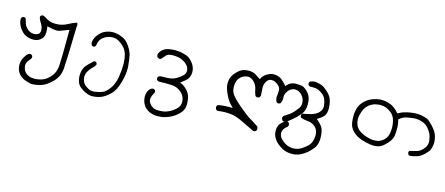

<svg xmlns="http://www.w3.org/2000/svg" viewBox="-42 -666 3225 1392"><g transform="rotate(15 1570.5 30.5)"><path d="M121.6 108.9Q111.3 123.5 102.8 138.7Q94.2 153.8 91.3 173.8Q90.3 182.6 90.3 188.2Q90.3 193.8 90.6 201.2Q90.8 208.5 93.8 220.2Q99.1 244.6 119.6 265.1Q136.2 281.7 158.4 290Q180.7 298.3 206.1 304.2Q248 304.2 285.2 291.5Q322.3 278.8 363 237.3Q403.8 195.8 408.7 135.7Q413.6 72.8 419.4 -175.3Q420.9 -185.5 420.9 -191.4Q420.9 -197.3 420.4 -200.2Q419.4 -206.5 417.7 -208.3Q416 -210 413.8 -210Q411.6 -210 408.7 -209Q380.9 -199.2 354 -184.1Q314.5 -162.1 267.1 -162.1Q252.9 -162.1 238.8 -164.1Q211.4 -168.9 179.7 -190.9L167 -196.8Q165.5 -197.3 163.6 -197.3Q155.3 -197.3 148.4 -192.4L143.6 -181.6Q147 -162.1 158.2 -146.5Q171.9 -127 176.8 -105Q178.7 -96.2 178.7 -89.8Q178.7 -72.3 169.4 -63Q159.7 -53.2 136.7 -51.3Q134.3 -51.3 129.9 -51.3Q125.5 -51.3 118.2 -52.7Q98.1 -56.2 78.6 -75.7Q63.5 -90.8 57.9 -108.6Q52.2 -126.5 46.4 -145.5L37.1 -149.9Q35.2 -150.4 32.7 -150.4Q24.9 -150.4 18.6 -145.5L13.2 -134.8Q13.2 -133.8 13.2 -132.3Q13.2 -107.4 23.9 -85.9Q37.1 -59.1 56.2 -40.5Q69.3 -27.3 84.5 -21Q110.8 -9.8 138.2 -9.8Q150.9 -9.8 163.1 -13.2Q182.1 -17.6 199.2 -34.7Q213.9 -49.3 216.3 -69.8Q217.8 -79.6 217.8 -91.8Q217.8 -104 215.3 -119.1L213.9 -129.9L224.6 -127.4Q260.3 -117.7 284.2 -117.7Q298.3 -117.7 308.1 -121.1Q336.4 -130.9 375.5 -146.5Q374.5 62.5 371.6 116.7Q368.7 172.9 340.3 205.6Q313 237.8 285.2 249Q252.9 261.7 218.8 261.7Q193.8 261.7 177.7 254.4Q157.7 245.1 146.5 231.4Q135.7 217.8 131.3 190.9Q130.9 187.5 130.9 184.1Q130.9 159.2 159.2 131.3L164.6 120.1Q165 118.2 165 115.7Q165 107.9 160.2 101.6L149.9 96.2L137.2 97.2Z M613.3 26.4Q606.4 26.4 602.1 31.2L599.6 33.7Q553.7 75.7 544.7 94Q535.6 112.3 533.2 132.8Q531.7 144 531.7 153.6Q531.7 163.1 532.7 170.9Q534.7 189 541.5 206.1Q548.3 223.1 565.2 237.3Q582 251.5 603 261.7Q624 272 647.9 275.9Q650.9 275.9 653.3 275.9Q688 275.9 718.8 265.1Q752 253.4 787.6 219.2Q822.8 185.5 840.3 116.7Q855.5 60.5 855.5 16.6Q855.5 6.3 854.5 -3.4Q850.1 -54.7 843.3 -83Q836.9 -110.4 813.5 -146Q790 -180.7 761.2 -193.6Q732.4 -206.5 704.6 -210.4Q696.3 -211.4 689.5 -211.4Q682.6 -211.4 675.8 -210.9Q662.1 -210 646.5 -205.6Q616.2 -196.8 597.2 -178.7Q573.7 -156.2 564 -135.3Q558.1 -122.6 555.7 -107.9Q554.7 -103.5 554.7 -99.6Q554.7 -87.9 561.5 -79.1L571.3 -73.7Q571.8 -73.7 572.3 -73.7Q580.6 -73.7 585.9 -78.1L591.3 -88.4Q596.2 -128.4 620.1 -147.7Q644 -167 672.4 -172.9Q683.6 -174.8 694.3 -174.8Q710 -174.8 723.1 -169.9Q745.1 -161.6 770 -139.6Q795.4 -117.7 806.2 -86.4Q817.9 -51.8 817.9 0Q817.9 43 809.1 93.3Q798.8 149.4 772.9 183.1Q746.6 217.3 723.4 226.1Q700.2 234.9 671.4 239.3Q663.1 240.7 654.8 240.7Q634.8 240.7 619.1 231.9Q597.7 220.7 584 204.6Q570.3 188.5 567.4 161.1Q566.9 157.7 566.9 153.8Q566.9 130.4 580.6 108.9Q596.7 83.5 623 59.1L629.4 47.9Q629.4 47.4 629.4 46.9Q629.4 38.1 625 31.2L615.2 26.9Q614.3 26.4 613.3 26.4Z M1098.6 48.3Q1128.9 47.4 1149.9 47.4Q1192.4 47.4 1212.4 50.8Q1243.7 56.6 1269 79.6Q1294.9 103 1299.3 137.7Q1299.8 143.6 1299.8 148.4Q1299.8 177.2 1280.3 197.3Q1258.3 219.7 1231.4 233.4Q1204.1 247.6 1177.7 250Q1163.6 251.5 1152.1 251.5Q1140.6 251.5 1131.8 250.5Q1108.9 248 1089.4 229Q1069.8 209 1069.8 187.5Q1069.8 167.5 1090.3 132.8Q1090.3 131.8 1090.3 131.3Q1090.3 120.6 1085.9 114.3L1075.2 108.9Q1074.7 108.9 1074.2 108.9Q1061.5 108.9 1051.8 116.7Q1031.2 138.2 1028.8 165Q1027.8 171.9 1027.8 178.7Q1027.8 198.7 1034.2 217.3Q1042.5 242.2 1058.6 257.6Q1074.7 272.9 1090.3 280Q1106 287.1 1122.6 290.5Q1136.7 293 1151.6 293Q1166.5 293 1182.1 291Q1213.9 286.6 1247.3 270.8Q1280.8 254.9 1307.1 228Q1333 202.6 1336.4 171.4Q1337.9 159.7 1337.9 151.9Q1337.9 127.9 1333.5 108.4Q1327.1 78.6 1305.2 54.2Q1282.7 29.8 1260.7 20.5L1249 15.6L1259.3 7.8Q1281.2 -8.3 1294.4 -22Q1307.6 -35.6 1312.5 -58.6Q1314.9 -69.3 1314.9 -80.1Q1314.9 -106 1302.2 -129.9Q1295.4 -142.1 1284.7 -154.3Q1264.2 -179.2 1239.7 -187.5Q1213.9 -195.8 1194.6 -199Q1175.3 -202.1 1157.7 -202.1Q1119.6 -202.1 1091.8 -193.4Q1072.3 -187 1057.6 -172.4Q1043 -157.7 1037.6 -140.1Q1037.6 -139.6 1037.6 -138.7Q1037.6 -126.5 1044.4 -118.2L1056.6 -111.8Q1057.1 -111.8 1059.8 -111.8Q1062.5 -111.8 1066.4 -113Q1070.3 -114.3 1073.7 -117.7Q1082.5 -127 1089.1 -135.5Q1095.7 -144 1097.7 -146Q1111.3 -159.7 1136.2 -161.6Q1143.1 -162.1 1150.4 -162.1Q1169.9 -162.1 1190.9 -158.2Q1219.7 -152.3 1244.1 -133.8Q1269.5 -114.3 1274.4 -88.9Q1275.4 -83.5 1275.4 -78.1Q1275.4 -58.1 1259.3 -43Q1241.7 -26.4 1219.7 -12.7Q1197.8 1 1168.5 4.9Q1146.5 7.3 1125.5 7.3H1110.4Q1095.7 7.3 1085 13.7L1079.6 24.4Q1079.1 26.4 1079.1 27.8Q1079.1 35.6 1084.5 41.5Q1090.8 47.4 1098.6 48.3Z M1563 143.1Q1596.7 138.7 1620.8 138.7Q1645 138.7 1662.6 140.6Q1705.1 146 1754.2 170.2Q1803.2 194.3 1851.6 217.3Q1852.1 217.3 1853 217.3Q1863.8 217.3 1871.1 211.9L1876.5 200.2Q1876.5 199.2 1876.5 198.2Q1876.5 186 1871.6 178.2Q1842.3 157.2 1810.5 139.2Q1778.8 121.1 1717.3 68.4Q1655.3 15.1 1642.6 -11.7Q1632.8 -33.2 1632.8 -60.1Q1632.8 -105.5 1658.2 -129.4Q1679.2 -149.4 1707 -152.8Q1710.9 -153.3 1714.4 -153.3Q1738.8 -153.3 1759.8 -131.8Q1782.2 -108.9 1787.6 -79.6Q1792 -54.2 1802.2 -31.7L1813.5 -25.9Q1814 -25.9 1817.1 -25.9Q1820.3 -25.9 1824.7 -27.1Q1829.1 -28.3 1833 -31.2L1839.4 -43.5Q1838.4 -67.9 1837.2 -84Q1835.9 -100.1 1835.9 -104Q1835.9 -133.3 1850.6 -154.3Q1864.3 -174.3 1886 -174.3Q1907.7 -174.3 1929.2 -158.2Q1951.2 -142.1 1954.6 -124.5Q1955.6 -118.2 1955.6 -107.2Q1955.6 -96.2 1953.9 -84.2Q1952.1 -72.3 1952.1 -69.1Q1952.1 -65.9 1952.1 -62.7Q1952.1 -59.6 1953.1 -53.2Q1955.1 -41 1960.4 -28.8L1971.7 -22.9Q1972.2 -22.9 1973.1 -22.9Q1983.9 -22.9 1991.2 -28.3Q2001 -50.8 2001 -66.4Q2001 -69.8 2000.5 -73.2Q2000 -76.7 2000 -80.6Q2000 -100.6 2015.1 -122.1Q2032.7 -147.5 2061 -151.9Q2065.4 -152.3 2069.8 -152.3Q2094.7 -152.3 2116.7 -130.9Q2143.1 -104.5 2143.1 -68.8Q2143.1 -47.4 2130.9 -30.3Q2112.3 -4.9 2097.9 9.8Q2083.5 24.4 2067.9 34.2Q2052.2 43.9 2036.6 54.2Q2031.2 61.5 2028.8 69.8Q2031.2 80.6 2036.1 88.4L2047.9 94.2Q2049.3 94.2 2050.8 94.2Q2065.9 94.2 2077.1 82.5Q2113.8 53.7 2130.6 36.9Q2147.5 20 2162.6 1.5Q2180.2 -20.5 2183.1 -55.2Q2184.1 -64.5 2184.1 -73.2Q2184.1 -98.1 2178.2 -117.7Q2170.4 -143.6 2147 -166Q2123.5 -188.5 2105 -190.9Q2084.5 -193.8 2063.5 -193.8Q2043.5 -193.8 2028.3 -187Q2010.3 -178.7 1997.6 -164.1L1992.2 -157.7Q1981.9 -169.9 1978.3 -173.6Q1974.6 -177.2 1969.2 -182.6Q1963.9 -188 1954.1 -196.3Q1934.6 -212.9 1907.7 -216.8Q1898.4 -218.3 1890.1 -218.3Q1874.5 -218.3 1862.8 -213.4Q1834.5 -201.7 1817.9 -185.1Q1809.1 -175.8 1804.7 -166L1800.8 -157.7Q1778.3 -173.3 1761.2 -183.6Q1740.2 -196.8 1709 -196.8Q1690.4 -196.8 1670.9 -191.9Q1645.5 -185.1 1617.2 -154.3Q1588.9 -123.5 1584.5 -92.8Q1582.5 -80.6 1582.5 -69.3Q1582.5 -51.3 1586.9 -35.6Q1594.7 -9.3 1604.7 11.2Q1614.7 31.7 1625.2 48.3Q1635.7 64.9 1652.8 81.5L1665 94.2H1647.5Q1571.8 95.2 1552.2 104L1546.4 116.2Q1546.4 116.7 1546.4 117.2Q1546.4 127.9 1551.8 137.2Z M2164.1 305.2Q2196.8 305.2 2224.1 292.5Q2260.3 275.9 2290.5 245.6Q2316.4 219.2 2325 201.4Q2333.5 183.6 2335.9 155.8Q2336.4 147.5 2336.4 140.1Q2336.4 132.8 2335.9 122.3Q2335.4 111.8 2332.5 96.7Q2327.1 66.9 2310.5 48.3Q2293 28.8 2282.7 20.5L2274.4 13.7L2283.2 8.3Q2299.3 -1 2317.9 -18.1Q2335 -33.7 2337.9 -64.9Q2338.9 -73.7 2338.9 -82Q2338.9 -107.4 2332.5 -133.8Q2324.2 -168.9 2295.9 -195.6Q2267.6 -222.2 2249 -230.5Q2230.5 -238.8 2204.1 -242.7Q2198.2 -243.7 2192.4 -243.7Q2174.3 -243.7 2155.8 -234.9L2150.9 -223.6Q2150.4 -221.7 2150.4 -219.2Q2150.4 -211.4 2155.3 -206.1L2166.5 -199.7Q2177.7 -200.7 2183.3 -200.7Q2189 -200.7 2195.3 -200.4Q2201.7 -200.2 2210.7 -199Q2219.7 -197.8 2228.5 -194.3Q2247.1 -187 2264.6 -171.9Q2282.7 -156.7 2290.5 -134.8Q2298.3 -112.8 2300.3 -88.9Q2300.3 -86.4 2300.3 -83.3Q2300.3 -80.1 2299.6 -75Q2298.8 -69.8 2296.4 -63.5Q2291.5 -50.8 2280.8 -40Q2260.3 -19.5 2227.5 -10.3Q2194.8 -1 2160.6 4.4L2156.7 13.7Q2156.2 15.6 2156.2 17.6Q2156.2 26.4 2160.2 33.2Q2185.5 43.5 2213.4 45.4Q2250.5 47.9 2273.9 71.3Q2292.5 89.8 2295.4 117.2Q2296.4 125.5 2296.4 133.3Q2296.4 154.3 2290 173.8Q2281.7 200.7 2261.2 218.3Q2241.7 235.4 2220.2 248.5Q2194.3 263.7 2162.1 263.7Q2140.1 263.7 2121.6 256.8Q2099.6 248.5 2075.7 227.1Q2050.8 205.1 2050.8 176.8Q2050.8 147.5 2084.5 123L2090.3 112.3Q2090.3 111.8 2090.3 111.3Q2090.3 100.6 2085 92.3L2074.7 86.4L2061 88.4Q2043 98.1 2027.3 115.5Q2011.7 132.8 2008.8 161.1Q2008.3 167 2008.3 173.8Q2008.3 194.8 2017.6 215.8Q2029.3 241.7 2051.3 260.3Q2088.4 292 2124 300.8Q2142.6 305.2 2164.1 305.2Z M3141.1 -41Q3141.1 -62 3134.3 -86.4Q3126 -118.7 3092.3 -154.8Q3058.6 -190.9 3039.6 -197.8Q3019.5 -204.6 2996.1 -208.5Q2981.4 -210.9 2968.3 -210.9Q2930.2 -210.9 2887.7 -200.7Q2859.9 -194.3 2832.5 -179.2L2827.6 -176.3Q2817.9 -187.5 2812 -193.4Q2788.1 -216.8 2766.6 -226.1Q2739.3 -237.8 2707 -241.2Q2700.7 -241.7 2695.1 -241.7Q2689.5 -241.7 2681.9 -241.5Q2674.3 -241.2 2662.4 -238.8Q2650.4 -236.3 2637.7 -232.4Q2599.6 -220.2 2574 -196.3Q2548.3 -172.4 2538.1 -147Q2525.4 -115.2 2525.4 -72.3Q2525.4 -48.3 2529.3 -23.9Q2534.7 9.3 2562.5 37.1Q2587.4 61.5 2624.8 74.5Q2662.1 87.4 2696.8 92.3Q2710 94.2 2722.2 94.2Q2740.7 94.2 2756.8 89.8Q2782.2 82.5 2808.3 56.2Q2834.5 29.8 2843.8 9.3Q2853 -11.2 2854 -35.2Q2854.5 -51.3 2854.5 -63Q2854.5 -74.7 2854.5 -82.5Q2854 -104.5 2846.7 -130.9L2845.2 -135.3L2848.6 -138.2Q2872.6 -159.2 2897.5 -164.6Q2920.9 -169.4 2950.7 -172.9Q2959.5 -173.8 2967.8 -173.8Q2990.2 -173.8 3013.2 -166.5Q3044.4 -156.7 3063 -134.8Q3081.5 -113.3 3090.3 -93.8Q3099.1 -74.2 3103 -43.9Q3103.5 -38.6 3103.5 -33.7Q3103.5 -2 3075.7 25.4Q3056.6 44.9 3032.5 51.3Q3008.3 57.6 2982.4 64L2978 73.2Q2978 73.7 2978 74.7Q2978 84.5 2982.9 91.8Q2988.8 96.2 2996.1 97.2Q3023.9 94.2 3048.6 85.9Q3073.2 77.6 3097.2 54.7Q3121.1 31.7 3129.2 15.9Q3137.2 0 3140.1 -27.3Q3141.1 -33.7 3141.1 -41ZM2746.6 52.2Q2728.5 55.7 2714.1 55.7Q2699.7 55.7 2687.5 53.2Q2621.1 40 2588.9 7.8Q2576.2 -4.9 2570.3 -20.5Q2562 -42.5 2562 -64.7Q2562 -86.9 2572.3 -116.7Q2583.5 -148.9 2601.6 -167Q2615.2 -181.2 2635.7 -190.9Q2656.2 -200.7 2683.1 -203.1Q2689.5 -203.6 2696.3 -203.6Q2738.8 -203.6 2776.4 -173.3Q2798.3 -155.8 2807.1 -129.9Q2817.9 -98.6 2817.9 -63.5Q2817.9 -41.5 2813.5 -20.5Q2807.6 7.3 2788.6 26.4Q2769.5 45.4 2747.1 51.8Z"/></g></svg>

Font: Bakudai
Style: ExtraLight
Weight: 200
Version: Version 1.48